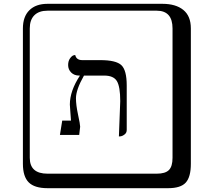

<svg xmlns="http://www.w3.org/2000/svg" viewBox="-20 -774 1120 1006"><path d="M603 -59 610 -244Q610 -320 592.5 -349Q575 -378 526 -378H420Q378 -304 378 -259Q378 -224 389 -173Q400 -122 400 -110L395 -67H294L306 -142H352Q351 -156 348.5 -189.5Q346 -223 346 -226Q346 -298 399 -378H395Q369 -378 353 -394Q337 -410 337 -433Q337 -454 346.5 -467.5Q356 -481 365 -484L374 -486Q380 -459 411 -459H505Q588 -459 616 -432.5Q644 -406 644 -326V-93Q644 -79 634 -70.5Q624 -62 614 -60ZM229 -718Q184 -718 160 -694Q136 -670 136 -625V53Q136 136 229 136H801Q846 136 865 117Q884 98 884 53V-625Q884 -718 801 -718ZM980 84Q980 153 953.5 182.5Q927 212 861 212H229Q161 212 130.5 181.5Q100 151 100 84V-625Q100 -687 134 -720.5Q168 -754 229 -754H831Q901 -754 940.5 -722Q980 -690 980 -625Z"/></svg>

Font: Libertinus Keyboard
Style: Regular
Weight: 700
Designer: Philipp H. Poll
Foundry: Khaled Hosny
Version: Version 6.7